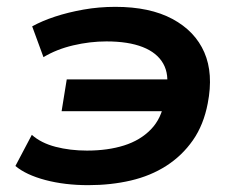

<svg xmlns="http://www.w3.org/2000/svg" viewBox="-20 -531 696 561"><path d="M238 10Q169 10 112.5 -5Q56 -20 25 -46L73 -137Q100 -113 142.5 -102Q185 -91 234 -91Q295 -91 342.5 -106Q390 -121 421 -153Q452 -185 460 -235L472 -206H160L175 -299H487L466 -267Q475 -313 457 -345Q439 -377 397 -393.5Q355 -410 291 -410Q243 -410 194 -398.5Q145 -387 107 -364L74 -454Q103 -470 141 -482.5Q179 -495 224 -503Q269 -511 317 -511Q418 -511 484 -475.5Q550 -440 577 -378Q604 -316 587 -229Q575 -166 543.5 -121Q512 -76 466 -46.5Q420 -17 362 -3.5Q304 10 238 10Z"/></svg>

Font: Nunito Sans 7pt SemiExpanded
Style: Bold Italic
Weight: 700
Width: 6
Italic angle: -9°
Designer: Vernon Adams
Foundry: Vernon Adams
Version: Version 3.101;gftools[0.9.27]